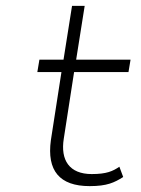

<svg xmlns="http://www.w3.org/2000/svg" viewBox="-20 -652 478 653"><path d="M107 -407H189L153 -175C139 -72 182 -19 285 -19C344 -19 369 -31 399 -50L386 -85C364 -70 343 -60 292 -60C216 -60 185 -107 197 -181L232 -407H417L424 -449H239L268 -632H225L196 -449H114Z"/></svg>

Font: Charger Sport
Style: HLObl
Weight: 100
Designer: Jasper
Foundry: Cannot Into Space Fonts
Version: Version 1.1